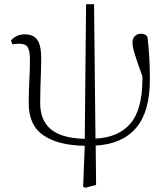

<svg xmlns="http://www.w3.org/2000/svg" viewBox="-20 -682 798 917"><path d="M660.2 -300.8V-316.9Q636.7 -382.3 624.8 -419.9Q612.8 -457.5 612.8 -478Q612.8 -499.5 624.8 -510.3Q636.7 -521 652.8 -521Q662.1 -521 670.4 -517.8Q678.7 -514.6 684.1 -506.8Q695.8 -415.5 695.8 -305.2Q696.8 -150.4 630.6 -72Q564.5 6.3 437 13.2L439 201.2L387.2 214.8L377 209L384.8 14.2Q259.8 12.7 188.5 -34.9Q117.2 -82.5 117.2 -189Q117.2 -246.6 120.1 -298.3Q123 -350.1 123 -395Q123 -439.9 112.5 -456.5Q102.1 -473.1 71.8 -473.1Q53.7 -473.1 40 -470.2L32.2 -487.8Q41 -500 58.1 -509Q75.2 -518.1 97.2 -518.1Q139.6 -518.1 158.2 -491.7Q176.8 -465.3 176.8 -402.8Q176.8 -365.7 175.5 -333.5Q174.3 -301.3 173.1 -267.3Q171.9 -233.4 171.9 -190.9Q171.9 -106.9 223.4 -64.2Q274.9 -21.5 384.8 -19L391.1 -662.1H429.2L436 -20Q545.4 -25.4 602.3 -91.3Q659.2 -157.2 660.2 -300.8Z"/></svg>

Font: Source Han Serif CN ExtraLight
Style: Regular
Weight: 250
Designer: Ryoko NISHIZUKA  (kana & ideographs); Frank Grießhammer (Latin, Greek & Cyrillic); Wenlong ZHANG  (bopomofo); Sandoll Co
Foundry: Adobe Systems Incorporated
Version: Version 1.001;PS 1.001;hotconv 16.6.54;makeotf.lib2.5.65590